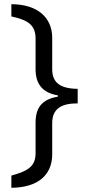

<svg xmlns="http://www.w3.org/2000/svg" viewBox="-20 -734 419 912"><path d="M34 100V158C158 157 228 99 228 -1V-149C228 -217 270 -243 349 -243V-312C265 -313 228 -342 228 -405V-554C228 -654 154 -714 34 -714V-656C111 -639 149 -617 149 -550V-405C149 -335 182 -293 255 -281V-275C181 -262 149 -225 149 -151V-7C149 56 114 78 34 100Z"/></svg>

Font: Frost Regular
Style: Regular
Weight: 400
Designer: Lee Frost
Foundry: Lee Frost for Ice Communication Norge AS
Version: Version 2.011;hotconv 1.0.107;makeotfexe 2.5.65593